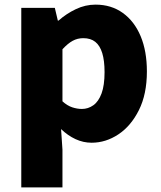

<svg xmlns="http://www.w3.org/2000/svg" viewBox="-20 -603 698 830"><path d="M72 207V-569H217L230 -514H233Q267 -544 308 -563.5Q349 -583 393 -583Q461 -583 511 -547Q561 -511 588 -446.5Q615 -382 615 -294Q615 -196 580.5 -127Q546 -58 491.5 -22Q437 14 376 14Q340 14 306.5 -1.5Q273 -17 244 -45L250 44V207ZM334 -132Q361 -132 383.5 -148Q406 -164 419 -199Q432 -234 432 -291Q432 -341 422 -373.5Q412 -406 392 -422Q372 -438 340 -438Q315 -438 294 -426.5Q273 -415 250 -390V-165Q271 -146 292.5 -139Q314 -132 334 -132Z"/></svg>

Font: Noto Sans SC Thin Black
Style: Regular
Weight: 900
Version: Version 2.004-H2;hotconv 1.0.118;makeotfexe 2.5.65603